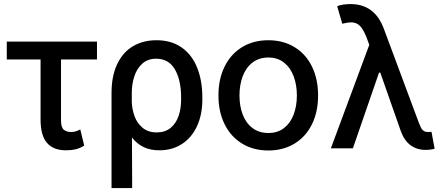

<svg xmlns="http://www.w3.org/2000/svg" viewBox="-20 -737 2204 954"><path d="M461.9 -441.4H283.2V-139.6Q283.2 -103.5 297.1 -92.3Q311 -81.1 334 -81.1Q346.2 -81.1 356.7 -84.5Q367.2 -87.9 378.9 -93.8L398.4 -13.7Q376.5 0 355.7 4.9Q335 9.8 307.6 9.8Q245.1 9.8 213.4 -27.1Q181.6 -64 181.6 -142.6V-441.4H13.7V-530.3H461.9Z M757.8 -537.1Q831.5 -537.1 882.8 -501Q934.1 -464.8 959.7 -400.6Q985.4 -336.4 985.4 -252V-242.2Q985.4 -168 959.2 -110.8Q933.1 -53.7 884.8 -22Q836.4 9.8 771.5 9.8Q726.6 9.8 693.4 -6.3Q660.2 -22.5 635.7 -53.7L636.7 197.3H534.2V-274.4Q534.2 -359.9 562.5 -418.9Q590.8 -478 641.1 -507.6Q691.4 -537.1 757.8 -537.1ZM634.8 -230Q636.2 -193.4 648.7 -159.2Q661.1 -125 688.5 -102.1Q715.8 -79.1 758.8 -79.1Q800.3 -79.1 827.4 -101.3Q854.5 -123.5 867.2 -160.2Q879.9 -196.8 879.9 -242.2V-252Q879.9 -338.9 849.1 -392.1Q818.4 -445.3 755.9 -445.3Q714.4 -445.3 687 -420.7Q659.7 -396 647 -356.4Q634.3 -316.9 634.8 -271.5Z M1065.4 -262.7Q1065.4 -344.7 1096.2 -406.7Q1127 -468.8 1183.1 -502.9Q1239.3 -537.1 1313.5 -537.1Q1387.2 -537.1 1443.4 -502.9Q1499.5 -468.8 1530 -406.5Q1560.5 -344.2 1560.5 -262.7Q1560.5 -181.2 1530 -119.4Q1499.5 -57.6 1443.4 -23.4Q1387.2 10.7 1313.5 10.7Q1239.3 10.7 1183.1 -23.4Q1127 -57.6 1096.2 -119.4Q1065.4 -181.2 1065.4 -262.7ZM1455.1 -262.7Q1455.1 -314.9 1439.2 -357.7Q1423.3 -400.4 1391.4 -425.8Q1359.4 -451.2 1313.5 -451.2Q1266.6 -451.2 1234.1 -425.8Q1201.7 -400.4 1185.8 -357.7Q1169.9 -314.9 1169.9 -262.7Q1169.9 -210.4 1185.8 -168.2Q1201.7 -126 1234.1 -101.1Q1266.6 -76.2 1313.5 -76.2Q1359.9 -76.2 1391.6 -101.1Q1423.3 -126 1439.2 -168.2Q1455.1 -210.4 1455.1 -262.7Z M1970.7 -87.9 1869.6 -376H1863.3L1733.4 0H1624L1814.9 -514.2L1799.8 -554.7Q1784.2 -593.3 1767.3 -609.6Q1750.5 -626 1723.6 -626Q1710 -626 1680.7 -619.1L1655.3 -706.1Q1666 -710.9 1683.8 -713.9Q1701.7 -716.8 1721.7 -716.8Q1842.3 -716.8 1887.7 -592.8L2061.5 -126Q2067.9 -109.9 2072.5 -101.1Q2077.1 -92.3 2085.2 -86.7Q2093.3 -81.1 2105.5 -81.1L2124 -82L2139.6 2Q2119.1 7.8 2094.7 7.8Q2050.8 7.8 2019 -16.1Q1987.3 -40 1970.7 -87.9Z"/></svg>

Font: WEMIX Pretendard Medium
Style: Regular
Weight: 500
Designer: Base glyphs from Inter by Rasmus Andersson; Hangeul glyphs from Noto Sans CJK(Source Han Sans) by Jang Soo-young and Kan
Foundry: Kil Hyung-jin
Version: Version 1.000